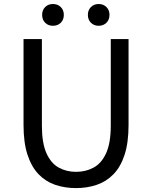

<svg xmlns="http://www.w3.org/2000/svg" viewBox="-20 -929 761 962"><path d="M360.8 13.4Q304.7 13.4 256.8 -2.9Q208.8 -19.2 173.2 -56.1Q137.7 -93 117.8 -153.8Q97.9 -214.5 97.9 -302.4V-733.4H189.9V-299.9Q189.9 -212.2 212.7 -161.4Q235.5 -110.5 274.3 -89.3Q313.1 -68 360.8 -68Q409.8 -68 449 -89.3Q488.3 -110.5 511.7 -161.4Q535 -212.2 535 -299.9V-733.4H624.1V-302.4Q624.1 -214.5 604.3 -153.8Q584.6 -93 548.6 -56.1Q512.7 -19.2 464.6 -2.9Q416.5 13.4 360.8 13.4ZM245.1 -799.8Q221.5 -799.8 206.3 -815Q191.1 -830.1 191.1 -854.6Q191.1 -878.6 206.3 -893.7Q221.5 -908.9 245.1 -908.9Q269.3 -908.9 284.5 -893.7Q299.8 -878.6 299.8 -854.6Q299.8 -830.1 284.5 -815Q269.3 -799.8 245.1 -799.8ZM474.6 -799.8Q451 -799.8 435.7 -815Q420.3 -830.1 420.3 -854.6Q420.3 -878.6 435.7 -893.7Q451 -908.9 474.6 -908.9Q497.8 -908.9 513.2 -893.7Q528.6 -878.6 528.6 -854.6Q528.6 -830.1 513.2 -815Q497.8 -799.8 474.6 -799.8Z"/></svg>

Font: Noto Sans KR Thin
Style: Regular
Weight: 100
Designer: Ryoko NISHIZUKA 西塚涼子 (kana, bopomofo & ideographs); Paul D. Hunt (Latin, Greek & Cyrillic); Sandoll Communications 산돌커뮤니
Foundry: Adobe
Version: Version 2.004-H2;hotconv 1.0.118;makeotfexe 2.5.65603